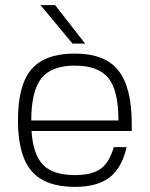

<svg xmlns="http://www.w3.org/2000/svg" viewBox="-20 -719 584 749"><path d="M103 -208Q109 -116 148 -76Q187 -36 272 -36Q338 -36 372 -60Q406 -84 424 -145H474Q455 -63 407 -26.5Q359 10 272 10Q156 10 103 -52Q50 -114 50 -250Q50 -387 102.5 -448.5Q155 -510 272 -510Q389 -510 441.5 -444.5Q494 -379 494 -235V-208ZM442 -249Q442 -367 402.5 -415Q363 -463 272 -463Q181 -463 141.5 -413.5Q102 -364 102 -249ZM312 -549H263L138 -699H195Z"/></svg>

Font: Fivo Sans Light
Style: Regular
Weight: 300
Designer: Alexander Slobzheninov
Foundry: Alexander Slobzheninov
Version: 1.0